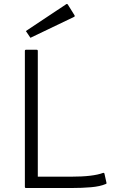

<svg xmlns="http://www.w3.org/2000/svg" viewBox="-20 -1025 590 965"><path d="M105 -86V-769Q105 -775 111 -775H164Q170 -775 170 -769V-137H337Q448 -137 498 -156Q504 -157 505 -152L515 -107Q517 -102 511 -100Q483 -88 438 -84Q393 -80 337 -80H111Q105 -80 105 -86ZM354 -949Q358 -943 352 -940L133 -835L110 -869L313 -1004Q317 -1007 321 -1002Z"/></svg>

Font: Gowun Dodum
Style: Regular
Weight: 400
Designer: Yanghee Ryu
Foundry: Yanghee Ryu
Version: Version 2.000